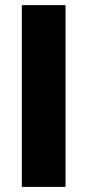

<svg xmlns="http://www.w3.org/2000/svg" viewBox="-20 -731 342 751"><path d="M236.3 0H65.4V-710.9H236.3Z"/></svg>

Font: Vazir Black FD-UI
Style: Black-FD-UI
Weight: 900
Designer: Saber Rastikerdar
Foundry: Saber Rastikerdar
Version: Version 30.0.0